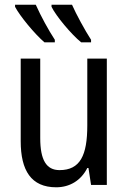

<svg xmlns="http://www.w3.org/2000/svg" viewBox="-20 -786 545 816"><path d="M286 -766H199V-757C218 -718 283 -640 325 -606H367V-617C341 -657 303 -727 286 -766ZM132 -766H44V-757C65 -717 128 -641 169 -606H213V-617C185 -660 155 -715 132 -766ZM434 -537H351V-253C351 -126 321 -63 233 -63C177 -63 151 -106 151 -199V-537H68V-186C68 -62 112 10 219 10C275 10 324 -18 351 -72H356L367 0H434Z"/></svg>

Font: Noto Sans Condensed
Style: Regular
Weight: 400
Width: 3
Designer: Monotype Design Team
Foundry: Monotype Imaging Inc.
Version: Version 2.013